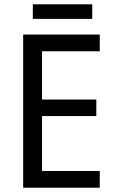

<svg xmlns="http://www.w3.org/2000/svg" viewBox="-20 -875 540 895"><path d="M445 0H88V-714H445V-636H176V-411H429V-334H176V-78H445ZM410 -855V-787H133V-855Z"/></svg>

Font: Noto Sans Thai SemiCondensed
Style: Regular
Weight: 400
Width: 4
Designer: Monotype Design Team
Foundry: Monotype Imaging Inc.
Version: Version 2.001